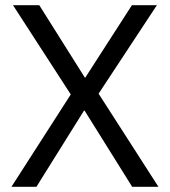

<svg xmlns="http://www.w3.org/2000/svg" viewBox="-20 -718 653 738"><path d="M589 0H488L305 -293H303L120 0H24L252 -355L30 -698H131L306 -420H308L487 -698H583L359 -358Z"/></svg>

Font: IBM Plex Sans Arabic
Style: Regular
Weight: 400
Designer: Mike Abbink, Paul van der Laan, Pieter van Rosmalen, Wael Morcos, Khajak Apelian
Foundry: Bold Monday
Version: Version 1.1